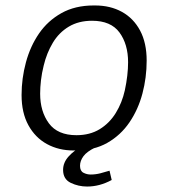

<svg xmlns="http://www.w3.org/2000/svg" viewBox="-20 -541 618 703"><path d="M250 10Q195 10 152 -13.5Q109 -37 84 -82.5Q59 -128 59 -193Q59 -254 75 -313Q91 -372 123 -418.5Q155 -465 205 -493Q255 -521 323 -521H328Q384 -521 426.5 -497.5Q469 -474 493 -429Q517 -384 517 -319Q517 -257 501.5 -198.5Q486 -140 454 -93Q422 -46 373 -18Q324 10 256 10ZM260 -46Q309 -46 345 -68Q381 -90 404 -127.5Q427 -165 437 -210Q443 -238 446 -264Q449 -290 449 -313Q449 -379 417.5 -422Q386 -465 317 -465Q268 -465 232 -443.5Q196 -422 173.5 -384.5Q151 -347 140 -301Q133 -273 130 -247Q127 -221 127 -198Q127 -133 159 -89.5Q191 -46 260 -46ZM299 142Q267 142 239 128.5Q211 115 211 81Q211 54 231.5 31.5Q252 9 275 -1H329Q298 14 285.5 31Q273 48 273 66Q273 85 285.5 91.5Q298 98 312 98Q330 98 347.5 93.5Q365 89 381 84L389 118Q367 130 344.5 136Q322 142 299 142Z"/></svg>

Font: Chivo ExtraLight
Style: Italic
Weight: 250
Italic angle: -8.05°
Designer: Hector Gatti
Foundry: Omnibus-Type
Version: Version 2.002